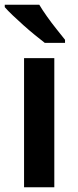

<svg xmlns="http://www.w3.org/2000/svg" viewBox="-23 -786 326 806"><path d="M205 0H78V-542H205ZM142 -766Q155 -744 174.5 -716.5Q194 -689 214.5 -663.5Q235 -638 250 -619V-606H165Q147 -620 123 -639.5Q99 -659 75 -680.5Q51 -702 30 -722Q9 -742 -3 -756V-766Z"/></svg>

Font: Noto Sans Khmer SemiBold
Style: Regular
Weight: 600
Version: Version 2.003